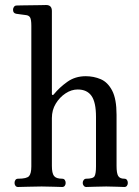

<svg xmlns="http://www.w3.org/2000/svg" viewBox="-20 -746 556 766"><path d="M52 0Q45 0 41.5 -5Q38 -10 38 -16Q38 -23 41.5 -28Q45 -33 52 -33Q87 -33 96 -43.5Q105 -54 105 -82V-643Q105 -668 100 -676.5Q95 -685 82 -686Q75 -687 63 -688.5Q51 -690 45 -691Q32 -693 32 -707Q32 -714 36 -719Q40 -724 46 -724Q49 -724 65.5 -724.5Q82 -725 103 -725Q124 -725 141.5 -725.5Q159 -726 164 -726Q187 -726 187 -702V-371Q187 -368 189.5 -367Q192 -366 195 -370Q217 -397 248.5 -419.5Q280 -442 322 -442Q354 -442 382 -430Q410 -418 427.5 -384.5Q445 -351 445 -288V-84Q445 -55 451.5 -44Q458 -33 476 -33Q483 -33 486.5 -28Q490 -23 490 -16Q490 -10 486.5 -5Q483 0 476 0Q466 0 446.5 -1Q427 -2 404 -2Q380 -2 357.5 -1Q335 0 324 0Q318 0 314 -5Q310 -10 310 -16Q310 -23 314 -28Q318 -33 324 -33Q352 -33 357.5 -43.5Q363 -54 363 -82V-280Q363 -338 345 -363.5Q327 -389 290 -389Q265 -389 241.5 -373.5Q218 -358 202.5 -332.5Q187 -307 187 -275V-84Q187 -55 195.5 -44Q204 -33 228 -33Q235 -33 238.5 -28Q242 -23 242 -16Q242 -10 238.5 -5Q235 0 228 0Q218 0 194 -1Q170 -2 146 -2Q122 -2 92.5 -1Q63 0 52 0Z"/></svg>

Font: TsukuhouMincho
Style: Regular
Weight: 400
Designer: Iose
Foundry: Typographish
Version: Version 1.001; ttfautohint (v1.8.3)